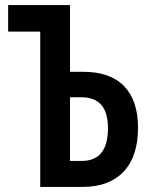

<svg xmlns="http://www.w3.org/2000/svg" viewBox="-20 -734 591 754"><path d="M138 0V-610H12V-714H255V-452H307Q413 -452 467.5 -395.5Q522 -339 522 -232Q522 -120 465.5 -60Q409 0 305 0ZM255 -102H301Q404 -102 404 -231Q404 -352 300 -352H255Z"/></svg>

Font: Noto Sans ExtraCondensed SemiBold
Style: Regular
Weight: 600
Width: 2
Designer: Monotype Design Team
Foundry: Monotype Imaging Inc.
Version: Version 2.013; ttfautohint (v1.8.4.7-5d5b)